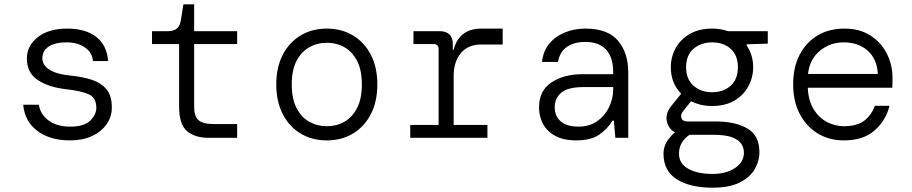

<svg xmlns="http://www.w3.org/2000/svg" viewBox="-20 -641 4240 893"><path d="M306 12Q213 12 154 -32Q95 -76 88 -154H161Q167 -110 205.5 -81Q244 -52 308 -52Q370 -52 399 -79.5Q428 -107 428 -140Q428 -186 393.5 -202Q359 -218 288 -226Q207 -235 156 -268.5Q105 -302 105 -369Q105 -428 155.5 -468Q206 -508 292 -508Q378 -508 427.5 -469.5Q477 -431 483 -357H412Q410 -396 375.5 -420Q341 -444 290 -444Q236 -444 206.5 -424.5Q177 -405 177 -370Q177 -339 209 -317.5Q241 -296 311 -289Q363 -284 405.5 -270.5Q448 -257 474 -227Q500 -197 500 -143Q501 -99 476 -63.5Q451 -28 407.5 -8Q364 12 306 12Z M951 0Q886 0 849.5 -31.5Q813 -63 813 -145V-436H687V-496H762Q814 -496 821 -546L833 -621H883V-496H1083V-436H883V-145Q883 -100 903.5 -82Q924 -64 975 -64H1083V0Z M1500 12Q1431 12 1378 -20Q1325 -52 1295 -110.5Q1265 -169 1265 -248Q1265 -328 1295 -386Q1325 -444 1378 -476Q1431 -508 1500 -508Q1569 -508 1622 -476Q1675 -444 1705 -386Q1735 -328 1735 -248Q1735 -169 1705 -110.5Q1675 -52 1622 -20Q1569 12 1500 12ZM1500 -54Q1546 -54 1582.5 -75Q1619 -96 1641 -139Q1663 -182 1663 -248Q1663 -315 1641 -357.5Q1619 -400 1582.5 -421Q1546 -442 1500 -442Q1455 -442 1418 -421Q1381 -400 1359 -357.5Q1337 -315 1337 -248Q1337 -182 1359 -139Q1381 -96 1418 -75Q1455 -54 1500 -54Z M1888 0V-60H2020V-416Q2020 -424 2014 -430Q2008 -436 2000 -436H1903V-496H2025Q2054 -496 2070 -481Q2086 -466 2086 -437V-409H2090Q2101 -456 2133.5 -482Q2166 -508 2218 -508H2318V-434H2218Q2157 -434 2123.5 -394Q2090 -354 2090 -287V-60H2247V0Z M2660 12Q2601 12 2562.5 -9Q2524 -30 2505.5 -65Q2487 -100 2487 -141Q2487 -219 2544.5 -257.5Q2602 -296 2690 -296H2832V-305Q2832 -375 2798.5 -410.5Q2765 -446 2703 -446Q2651 -446 2617.5 -423.5Q2584 -401 2575 -353H2501Q2506 -403 2534.5 -437.5Q2563 -472 2607 -490Q2651 -508 2703 -508Q2807 -508 2854.5 -451.5Q2902 -395 2902 -305V0H2842L2835 -80H2829Q2807 -43 2768 -15.5Q2729 12 2660 12ZM2671 -52Q2721 -52 2757 -77Q2793 -102 2812.5 -142Q2832 -182 2832 -226V-236H2695Q2621 -236 2590.5 -210Q2560 -184 2560 -143Q2560 -101 2588 -76.5Q2616 -52 2671 -52Z M3292 -148Q3263 -148 3238.5 -154Q3214 -160 3194 -170L3155 -121Q3144 -106 3149.5 -91Q3155 -76 3179 -76H3310Q3400 -76 3456 -43.5Q3512 -11 3512 66Q3512 109 3489.5 147Q3467 185 3419 208.5Q3371 232 3294 232Q3190 232 3128 193Q3066 154 3066 74Q3066 43 3081 18.5Q3096 -6 3119 -25Q3089 -42 3081.5 -77.5Q3074 -113 3102 -148L3148 -205Q3100 -255 3100 -328Q3100 -376 3122.5 -417Q3145 -458 3188 -483Q3231 -508 3292 -508Q3332 -508 3366 -496H3551V-438L3453 -435V-429Q3483 -385 3483 -328Q3483 -281 3460.5 -239.5Q3438 -198 3395.5 -173Q3353 -148 3292 -148ZM3292 -212Q3345 -212 3378.5 -242.5Q3412 -273 3412 -328Q3412 -384 3378.5 -414Q3345 -444 3292 -444Q3240 -444 3205.5 -414Q3171 -384 3171 -328Q3171 -273 3205.5 -242.5Q3240 -212 3292 -212ZM3138 74Q3138 120 3181 144Q3224 168 3294 168Q3357 168 3398.5 140.5Q3440 113 3440 69Q3440 46 3427.5 27.5Q3415 9 3384.5 -2.5Q3354 -14 3299 -14H3187Q3138 19 3138 74Z M3905 12Q3836 12 3783 -20.5Q3730 -53 3699.5 -111.5Q3669 -170 3669 -249Q3669 -328 3699 -386Q3729 -444 3782.5 -476Q3836 -508 3907 -508Q3979 -508 4029 -475.5Q4079 -443 4105 -391Q4131 -339 4131 -279Q4131 -269 4131 -258Q4131 -247 4130 -233H3737Q3740 -172 3764.5 -132.5Q3789 -93 3826.5 -73.5Q3864 -54 3905 -54Q3966 -54 3999.5 -79.5Q4033 -105 4049 -149H4117Q4101 -82 4048.5 -35Q3996 12 3905 12ZM3904 -444Q3841 -444 3793.5 -405Q3746 -366 3738 -297H4063Q4059 -367 4015.5 -405.5Q3972 -444 3904 -444Z"/></svg>

Font: DM Mono Light
Style: Regular
Weight: 300
Designer: Colophon Foundry
Foundry: Colophon Foundry
Version: Version 1.000; ttfautohint (v1.8.2.53-6de2)